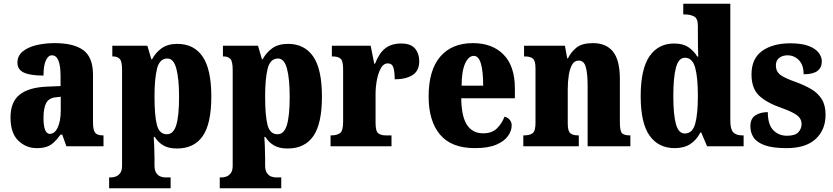

<svg xmlns="http://www.w3.org/2000/svg" viewBox="-20 -780 4444 1024"><path d="M176 10Q119 10 77.5 -30Q36 -70 36 -154Q36 -236 84.5 -275Q133 -314 231 -318L303 -321V-374Q303 -485 257 -485Q237 -485 224.5 -457.5Q212 -430 212 -377Q141 -377 107 -393Q73 -409 73 -446Q73 -482 100.5 -505Q128 -528 173 -539Q218 -550 272 -550Q374 -550 425 -512Q476 -474 476 -381V-128Q476 -87 487 -72.5Q498 -58 528 -58H532V0H334L312 -62H303Q283 -35 266 -19.5Q249 -4 228 3Q207 10 176 10ZM246 -66Q272 -66 288 -100.5Q304 -135 304 -191V-264L277 -261Q240 -257 226 -230Q212 -203 212 -151Q212 -66 246 -66Z M562 224V166H575Q583 166 596 162Q609 158 620 144.5Q631 131 631 104V-407Q631 -454 618 -466.5Q605 -479 583 -479H579V-536H766L787 -464H791Q810 -500 842.5 -523Q875 -546 926 -546Q1014 -546 1060.5 -478.5Q1107 -411 1107 -265Q1107 -120 1061 -54Q1015 12 924 12Q880 12 852 -4Q824 -20 805 -50H800Q801 -26 802.5 1.5Q804 29 804 60V102Q804 130 814.5 144Q825 158 838 162Q851 166 858 166H890V224ZM870 -64Q905 -64 920 -113Q935 -162 935 -263Q935 -360 920.5 -414Q906 -468 873 -468Q831 -468 817.5 -414Q804 -360 804 -265Q804 -162 817 -113Q830 -64 870 -64Z M1152 224V166H1165Q1173 166 1186 162Q1199 158 1210 144.5Q1221 131 1221 104V-407Q1221 -454 1208 -466.5Q1195 -479 1173 -479H1169V-536H1356L1377 -464H1381Q1400 -500 1432.5 -523Q1465 -546 1516 -546Q1604 -546 1650.5 -478.5Q1697 -411 1697 -265Q1697 -120 1651 -54Q1605 12 1514 12Q1470 12 1442 -4Q1414 -20 1395 -50H1390Q1391 -26 1392.5 1.5Q1394 29 1394 60V102Q1394 130 1404.5 144Q1415 158 1428 162Q1441 166 1448 166H1480V224ZM1460 -64Q1495 -64 1510 -113Q1525 -162 1525 -263Q1525 -360 1510.5 -414Q1496 -468 1463 -468Q1421 -468 1407.5 -414Q1394 -360 1394 -265Q1394 -162 1407 -113Q1420 -64 1460 -64Z M1743 0V-58H1747Q1777 -58 1793.5 -70Q1810 -82 1810 -130V-411Q1810 -455 1796.5 -467Q1783 -479 1754 -479H1750V-536H1957L1976 -440H1980Q2002 -497 2035 -522.5Q2068 -548 2120 -548Q2171 -548 2193.5 -521Q2216 -494 2216 -454Q2216 -402 2180 -379.5Q2144 -357 2085 -357Q2085 -398 2078 -420Q2071 -442 2047 -442Q2026 -442 2012 -417.5Q1998 -393 1990.5 -355.5Q1983 -318 1983 -277V-125Q1983 -80 1997.5 -69Q2012 -58 2036 -58H2068V0Z M2513 10Q2387 10 2326.5 -62.5Q2266 -135 2266 -265Q2266 -406 2328 -478Q2390 -550 2502 -550Q2606 -550 2666 -488.5Q2726 -427 2726 -308V-256H2440Q2441 -159 2470.5 -114Q2500 -69 2557 -69Q2603 -69 2629.5 -94.5Q2656 -120 2671 -158Q2687 -154 2698 -141.5Q2709 -129 2709 -111Q2709 -83 2689.5 -55Q2670 -27 2627 -8.5Q2584 10 2513 10ZM2557 -323Q2557 -398 2545 -440Q2533 -482 2507 -482Q2479 -482 2460.5 -441Q2442 -400 2442 -323Z M2771 0V-58H2775Q2805 -58 2820.5 -69.5Q2836 -81 2836 -125V-415Q2836 -456 2822 -467.5Q2808 -479 2779 -479H2775V-536H2993L3005 -469H3009Q3026 -503 3055 -526.5Q3084 -550 3143 -550Q3213 -550 3249.5 -504.5Q3286 -459 3286 -358V-128Q3286 -82 3297 -70Q3308 -58 3338 -58H3342V0H3114V-323Q3114 -386 3104.5 -421.5Q3095 -457 3066 -457Q3044 -457 3031.5 -435.5Q3019 -414 3013.5 -379Q3008 -344 3008 -305V-122Q3008 -81 3021.5 -69.5Q3035 -58 3064 -58H3067V0Z M3578 10Q3492 10 3444.5 -56.5Q3397 -123 3397 -267Q3397 -412 3444 -480Q3491 -548 3575 -548Q3623 -548 3652 -528Q3681 -508 3699 -478H3704Q3703 -500 3702.5 -530.5Q3702 -561 3702 -590V-642Q3702 -682 3681.5 -692.5Q3661 -703 3632 -703H3624V-760H3875V-137Q3875 -91 3890.5 -74.5Q3906 -58 3938 -58H3946V0H3751L3720 -73H3715Q3695 -34 3662 -12Q3629 10 3578 10ZM3632 -68Q3673 -68 3687.5 -119Q3702 -170 3702 -269Q3702 -367 3687.5 -419.5Q3673 -472 3633 -472Q3599 -472 3585 -419.5Q3571 -367 3571 -268Q3571 -168 3585 -118Q3599 -68 3632 -68Z M4175 10Q4100 10 4058 -5.5Q4016 -21 3999 -47Q3982 -73 3982 -106Q3982 -148 4009 -165Q4036 -182 4075 -182Q4075 -116 4104 -86Q4133 -56 4177 -56Q4220 -56 4237.5 -74.5Q4255 -93 4255 -118Q4255 -148 4229 -166.5Q4203 -185 4149 -204Q4068 -232 4028 -270.5Q3988 -309 3988 -383Q3988 -468 4045 -508.5Q4102 -549 4195 -549Q4256 -549 4292.5 -535Q4329 -521 4346 -499Q4363 -477 4363 -453Q4363 -419 4339.5 -401.5Q4316 -384 4266 -384Q4266 -433 4241 -459Q4216 -485 4180 -485Q4153 -485 4135.5 -471Q4118 -457 4118 -431Q4118 -400 4139.5 -382.5Q4161 -365 4223 -343Q4270 -326 4306 -305Q4342 -284 4362.5 -251.5Q4383 -219 4383 -168Q4383 -88 4330.5 -39Q4278 10 4175 10Z"/></svg>

Font: Noto Serif Condensed Black
Style: Regular
Weight: 900
Width: 3
Designer: Monotype Design Team
Foundry: Monotype Imaging Inc.
Version: Version 2.015; ttfautohint (v1.8.4.7-5d5b)